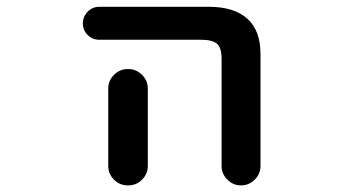

<svg xmlns="http://www.w3.org/2000/svg" viewBox="-20 -568 1040 569"><path d="M636.7 -76.2V-393.6Q636.7 -425.8 623.5 -438Q610.4 -450.2 575.2 -450.2H274.4Q253.9 -450.2 239.7 -464.4Q225.6 -478.5 225.6 -498.5Q225.6 -518.6 239.7 -533.2Q253.9 -547.9 274.4 -547.9H598.6Q673.8 -547.9 712.9 -512.7Q752 -477.5 752 -408.2V-76.2Q752 -52.7 734.9 -35.6Q717.8 -18.6 694.3 -18.6Q670.9 -18.6 653.8 -35.6Q636.7 -52.7 636.7 -76.2ZM358.4 -18.6Q335 -18.6 317.9 -35.6Q300.8 -52.7 300.8 -76.2V-305.7Q300.8 -329.1 317.9 -346.2Q335 -363.3 358.4 -363.3H360.4Q383.8 -363.3 400.9 -346.2Q418 -329.1 418 -305.7V-76.2Q418 -52.7 400.9 -35.6Q383.8 -18.6 360.4 -18.6Z"/></svg>

Font: Rounded Mgen+ 2m medium
Style: Regular
Weight: 500
Designer: [Source Han Sans]
Ryoko NISHIZUKA  (kana & ideographs); Paul D. Hunt (Latin, Greek & Cyrillic); Wenlong ZHANG  (bopomofo
Version: Version 1.059.20150602